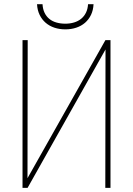

<svg xmlns="http://www.w3.org/2000/svg" viewBox="-20 -904 640 924"><path d="M487.3 -710.9H511.7V0H486.8L487.8 -666L112.8 0H88.4V-710.9H113.3L112.3 -46.4ZM430.2 -883.8Q428.7 -855 418 -832.5Q407.2 -810.1 389.2 -794.4Q371.1 -778.8 346.9 -770.8Q322.8 -762.7 294.4 -762.7Q266.1 -762.7 241.9 -770.8Q217.8 -778.8 199.7 -794.4Q181.6 -810.1 170.7 -832.5Q159.7 -855 158.2 -883.8H184.6Q186 -859.9 194.6 -842.3Q203.1 -824.7 217.5 -813Q231.9 -801.3 251.5 -795.7Q271 -790 294.4 -790Q316.9 -790 336.4 -795.9Q356 -801.8 370.4 -813.5Q384.8 -825.2 393.6 -842.8Q402.3 -860.4 403.8 -883.8Z"/></svg>

Font: Roboto Mono Thin
Style: Regular
Weight: 250
Designer: Google
Version: Version 2.000985; 2015; ttfautohint (v1.3)